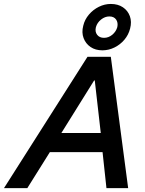

<svg xmlns="http://www.w3.org/2000/svg" viewBox="-78 -967 746 987"><path d="M-57.5 0 371.7 -675H491.7L580.8 0H469.2L449.2 -185H178.3L62.5 0ZM237.5 -283.3H440L409.2 -553.3H405.8ZM448.3 -708.3Q412.5 -708.3 387.5 -725.4Q362.5 -742.5 351.7 -771.2Q340.8 -800 350 -835Q357.5 -866.7 379.2 -892.1Q400.8 -917.5 430.4 -932.1Q460 -946.7 491.7 -946.7Q528.3 -946.7 553.8 -929.6Q579.2 -912.5 589.6 -883.8Q600 -855 590.8 -820Q582.5 -787.5 561.2 -762.5Q540 -737.5 510.4 -722.9Q480.8 -708.3 448.3 -708.3ZM456.7 -772.5Q480 -772.5 499.2 -788.3Q518.3 -804.2 525 -827.5Q530 -850.8 518.8 -866.7Q507.5 -882.5 484.2 -882.5Q461.7 -882.5 441.7 -866.7Q421.7 -850.8 415 -827.5Q409.2 -804.2 421.3 -788.3Q433.3 -772.5 456.7 -772.5Z"/></svg>

Font: Funnel Sans Medium
Style: Italic
Weight: 500
Italic angle: -14.036°
Version: Version 1.000; Beta; Release 5; Build 24; ttfautohint (v1.8.